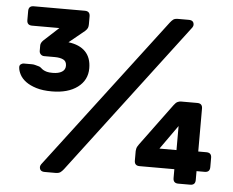

<svg xmlns="http://www.w3.org/2000/svg" viewBox="-50 -759 995 819"><g transform="rotate(5 447.0 -350.0)"><path d="M170 -345Q131 -345 103.5 -353.5Q76 -362 58.5 -375Q41 -388 32.5 -404Q24 -420 23 -434Q22 -444 28.5 -448.5Q35 -453 40 -453H76Q84 -453 92 -450.5Q100 -448 108 -446Q114 -443 117.5 -439.5Q121 -436 127 -432.5Q133 -429 142 -426.5Q151 -424 167 -424Q192 -424 206.5 -433Q221 -442 221 -459Q221 -478 207 -485Q193 -492 170 -492H125Q116 -492 110 -498Q104 -504 104 -513V-536Q104 -547 115 -558L179 -617H62Q40 -617 40 -639V-678Q40 -700 62 -700H281Q303 -700 303 -678V-644Q303 -635 300.5 -628.5Q298 -622 289 -614L223 -560Q271 -554 296 -528Q321 -502 321 -457Q321 -406 280 -375.5Q239 -345 170 -345ZM170 0Q148 0 148 -20Q148 -22 149 -25Q150 -28 152 -31L646 -681Q653 -690 659.5 -695Q666 -700 680 -700H726Q748 -700 748 -680Q748 -678 747 -675Q746 -672 744 -669L251 -19Q244 -10 237 -5Q230 0 216 0ZM742 0Q720 0 720 -22V-60H571Q549 -60 549 -82V-123Q549 -125 550.5 -133Q552 -141 561 -153L693 -332Q701 -343 708.5 -346.5Q716 -350 723 -350H793Q815 -350 815 -328V-144H850Q872 -144 872 -122V-82Q872 -60 850 -60H815V-22Q815 0 793 0ZM649 -142H722V-245Z"/></g></svg>

Font: Fz Rubik SemBd
Style: Regular
Weight: 600
Designer: Hubert and Fischer
Foundry: Hubert and Fischer
Version: Vit hóa bi FontZin.com